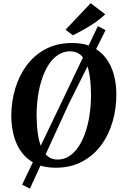

<svg xmlns="http://www.w3.org/2000/svg" viewBox="-20 -1016 754 1175"><path d="M320 10.5Q248 10.5 196.5 -14.8Q145 -40 112.5 -83.8Q80 -127.5 64.8 -184.5Q49.5 -241.5 49 -305Q49 -392.5 72.8 -472.8Q96.5 -553 143.5 -616.2Q190.5 -679.5 260.2 -716.2Q330 -753 421.5 -753Q494 -753 545.5 -727.8Q597 -702.5 629.2 -658.8Q661.5 -615 676.8 -558.8Q692 -502.5 692 -440.5Q692.5 -352.5 669 -271.2Q645.5 -190 598.5 -126.8Q551.5 -63.5 481.8 -26.5Q412 10.5 320 10.5ZM332 -39.5Q371.5 -39.5 404 -60.5Q436.5 -81.5 461.2 -119.2Q486 -157 503 -207Q520 -257 528.5 -316Q537 -375 537 -438Q536.5 -498.5 529.5 -547.2Q522.5 -596 507.8 -630.5Q493 -665 468.8 -683.5Q444.5 -702 409 -702Q370 -702 337.2 -681.2Q304.5 -660.5 279.8 -623.2Q255 -586 238 -536Q221 -486 212.5 -428Q204 -370 204 -307.5Q204.5 -246 211.8 -196.5Q219 -147 234.2 -112Q249.5 -77 273.8 -58.2Q298 -39.5 332 -39.5ZM115.5 114 360 -397 579 -856 626 -831.5 398.5 -375 163 138.5ZM426.5 -800 381 -834 535 -996.5 624 -928.5Q594.5 -900 559.2 -876.2Q524 -852.5 489.2 -833.2Q454.5 -814 426.5 -800Z"/></svg>

Font: Merriweather 48pt
Style: Bold Italic
Weight: 700
Italic angle: -7.8°
Version: Version 2.101